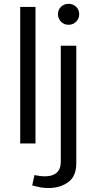

<svg xmlns="http://www.w3.org/2000/svg" viewBox="-20 -742 503 993"><path d="M279.8 -668.5Q279.8 -691.4 295.4 -706.8Q311 -722.2 334.5 -722.2Q357.9 -722.2 373.8 -706.8Q389.6 -691.4 389.6 -668.5Q389.6 -646 373.8 -629.9Q357.9 -613.8 334.5 -613.8Q311 -613.8 295.4 -629.9Q279.8 -646 279.8 -668.5ZM146.5 216.8 158.2 163.6Q168 165.5 183.1 167.7Q198.2 169.9 212.9 169.9Q251.5 169.9 272.9 151.4Q294.4 132.8 294.4 94.2V-505.4H374.5V102.5Q374.5 170.4 332.5 200.4Q290.5 230.5 230.5 230.5Q209 230.5 187.5 226.6Q166 222.7 146.5 216.8ZM163.6 0H84.5V-706.1H163.6Z"/></svg>

Font: Estedad-FD Regular
Style: FD-Regular
Weight: 400
Designer: Amin Abedi
Version: Version 7.3